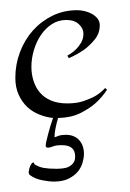

<svg xmlns="http://www.w3.org/2000/svg" viewBox="-20 -239 253 373"><path d="M129.9 -219.2Q137.2 -219.2 145 -217.3Q152.8 -215.3 159.2 -211.7Q165.5 -208 169.7 -202.6Q173.8 -197.3 173.8 -189.9Q173.8 -174.3 164.3 -162.6Q154.8 -150.9 143.6 -142.6Q130.4 -133.3 113.8 -126L110.8 -130.9Q119.6 -135.7 126.5 -142.1Q132.3 -147.5 137.2 -155.5Q142.1 -163.6 142.1 -173.8Q142.1 -183.6 133.3 -191.9Q124.5 -200.2 108.9 -200.2Q93.3 -200.2 80.8 -192.1Q68.4 -184.1 59.6 -171.1Q50.8 -158.2 45.9 -141.8Q41 -125.5 41 -108.9Q41 -94.7 45.2 -81.8Q49.3 -68.8 57.6 -59.1Q65.9 -49.3 79.1 -43.7Q92.3 -38.1 110.8 -38.1Q128.9 -38.1 142.6 -42.7Q156.2 -47.4 165.5 -52.7Q176.3 -59.1 184.1 -67.9L188 -64.9Q178.7 -50.3 165 -38.1Q153.3 -27.8 135.5 -19Q117.7 -10.3 92.8 -9.8Q89.8 0.5 87.9 10Q85.9 19.5 85.9 27.8Q88.9 26.4 94.2 24.7Q99.6 22.9 107.9 22.9Q124.5 22.9 133.8 33.2Q143.1 43.5 143.1 60.1Q143.1 67.4 140.4 76.9Q137.7 86.4 131.1 94.5Q124.5 102.5 113 108.2Q101.6 113.8 84 113.8Q75.7 113.8 61.8 111.1Q47.9 108.4 38.1 101.1Q35.2 99.1 35.9 93.8Q36.6 88.4 38.6 83.7Q40.5 79.1 43.2 77.1Q45.9 75.2 46.9 80.1Q55.2 85.4 64.9 87.2Q74.7 88.9 89.8 88.9Q95.7 88.9 102.3 88.1Q108.9 87.4 114 84.7Q119.1 82 122.6 77.4Q126 72.8 126 64.9Q126 43 100.1 43Q88.9 43 83 45.4Q77.1 47.9 73.2 47.9Q68.8 47.9 68.8 43.9Q68.8 40.5 70.3 34.4Q71.8 28.3 73.7 20.8Q75.7 13.2 78.1 5.1Q80.6 -2.9 83 -9.8Q69.8 -11.2 56.6 -16.4Q43.5 -21.5 33.2 -31Q22.9 -40.5 16.4 -54.7Q9.8 -68.8 9.8 -87.9Q9.8 -113.8 18.8 -137.7Q27.8 -161.6 43.9 -179.7Q60.1 -197.8 82 -208.5Q104 -219.2 129.9 -219.2Z"/></svg>

Font: Stalemate
Style: Regular
Weight: 400
Designer: Astigmatic (AOETI)
Foundry: Astigmatic (AOETI)
Version: Version 001.000